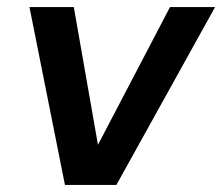

<svg xmlns="http://www.w3.org/2000/svg" viewBox="-20 -521 626 541"><path d="M163 0 63 -501H188L256 -113L459 -501H586L308 0Z"/></svg>

Font: DM Sans 18pt SemiBold
Style: Italic
Weight: 600
Italic angle: -10°
Designer: Colophon Foundry, Jonny Pinhorn
Foundry: Colophon Foundry
Version: Version 4.004;gftools[0.9.30]